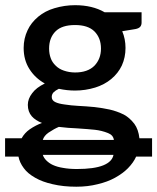

<svg xmlns="http://www.w3.org/2000/svg" viewBox="-22 -539 607 741"><path d="M416 58.6H143.1Q147 70.3 156.7 80.1Q168 91.3 182.1 97.7Q199.2 105.5 221.2 108.9Q244.6 113.3 274.4 113.3Q341.3 113.3 376.5 99.1Q411.1 85 416 58.6ZM143.1 1H417.5Q415 -17.6 395 -25.4Q370.6 -35.2 344.2 -38.1Q321.8 -40.5 276.9 -43.5Q240.2 -44.9 205.1 -49.3Q187.5 -42 165.5 -27.3Q147.9 -15.1 143.1 1ZM267.6 -442.4Q216.8 -442.4 192.4 -418Q167.5 -393.1 167.5 -351.6Q167.5 -331.5 173.8 -314.5Q179.2 -298.8 192.9 -285.6Q205.6 -272.9 224.1 -266.6Q245.1 -259.3 267.6 -259.3Q316.4 -259.3 342.3 -285.2Q367.7 -311.5 367.7 -351.6Q367.7 -392.6 342.3 -418Q317.4 -442.4 267.6 -442.4ZM564.9 -5.4V65.4H503.4Q493.2 88.4 471.7 110.4Q452.6 129.9 421.9 147Q392.6 163.1 355 171.9Q316.9 181.6 272.5 181.6Q221.7 181.6 181.2 171.9Q141.6 163.1 113.8 147Q84.5 130.4 69.8 109.9Q53.7 88.4 49.3 65.4H-2.4V-5.4H61.5Q72.8 -25.9 92.8 -40Q116.7 -56.2 140.1 -64.5Q114.7 -74.2 100.6 -90.3Q85.4 -107.9 85.4 -134.3Q85.4 -157.7 102.1 -179.2Q117.7 -200.7 150.9 -216.8Q113.3 -237.8 91.3 -272.9Q69.3 -307.6 69.3 -354Q69.3 -390.6 84.5 -422.4Q97.7 -451.2 125.5 -474.6Q151.9 -496.6 188 -507.3Q227.1 -519 267.6 -519Q334.5 -519 381.8 -491.7H524.4V-451.7Q524.4 -441.9 519 -435.5Q513.2 -429.2 500.5 -426.8L449.7 -418.5Q462.4 -388.7 462.4 -354Q462.4 -317.4 448.2 -286.1Q434.1 -256.3 407.2 -233.9Q381.3 -212.4 345.7 -201.2Q307.6 -189.5 267.6 -189.5Q236.8 -189.5 205.1 -196.3Q191.9 -189.9 184.6 -182.6Q177.7 -174.8 177.7 -165Q177.7 -151.4 191.4 -145Q204.1 -138.7 228 -135.7Q252.9 -131.8 279.8 -130.4Q310.1 -128.9 340.3 -126Q375 -122.1 401.4 -116.2Q429.2 -109.9 456.1 -96.7Q478.5 -84.5 496.6 -61Q512.2 -39.6 516.1 -5.4Z"/></svg>

Font: Lato-SemiBold
Style: Regular
Weight: 500
Designer: Lukasz Dziedzic with Adam Twardoch and Botio Nikoltchev
Foundry: tyPoland Lukasz Dziedzic
Version: ""